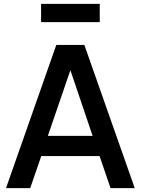

<svg xmlns="http://www.w3.org/2000/svg" viewBox="-20 -979 732 999"><path d="M193.8 -863.8V-959H499V-863.8ZM11.2 0 272.9 -745.1H418.9L681.2 0H555.2L498 -167H194.8L137.2 0ZM229 -272H461.9L346.2 -613.8Z"/></svg>

Font: Plus Jakarta Sans SemiBold
Style: Regular
Weight: 600
Designer: Gumpita Rahayu
Foundry: Tokotype
Version: Version 2.006